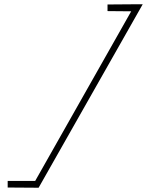

<svg xmlns="http://www.w3.org/2000/svg" viewBox="-20 -790 689 900"><path d="M161 90 649 -770H614L484 -769V-738L595 -737L145 58H16V89Z"/></svg>

Font: Louise
Style: Regular
Weight: 400
Designer: Ange Degheest & Luna Delabre & Camille Depalle
Foundry: Velvetyne Type Foundry
Version: Version 1.000;FEAKit 1.0